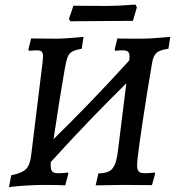

<svg xmlns="http://www.w3.org/2000/svg" viewBox="-20 -808 766 839"><path d="M724 -647 716 -595Q679 -590 664.5 -577.5Q650 -565 645 -535Q627 -431 608 -307Q589 -183 581 -115L579 -87Q579 -66 586.5 -58.5Q594 -51 612 -51Q631 -51 656 -54L658 -49L644 1L520 0L398 2L410 -50Q440 -51 456.5 -59.5Q473 -68 482 -89.5Q491 -111 496 -154L532 -444Q367 -282 202 -100Q200 -71 206.5 -61Q213 -51 233 -51Q249 -51 262 -52.5Q275 -54 276 -54L279 -50L265 2Q255 1 228 0.5Q201 0 172 0Q130 0 75.5 4Q21 8 19 11L29 -42Q75 -51 93 -68.5Q111 -86 116 -128L166 -536Q168 -558 168 -562Q168 -577 162 -582.5Q156 -588 141 -588Q129 -588 106 -586L104 -592L116 -640L223 -639Q267 -639 345 -647L337 -595Q309 -590 295.5 -582.5Q282 -575 275.5 -558.5Q269 -542 263 -507Q242 -388 214 -200Q375 -357 545 -544Q546 -550 546 -561Q546 -576 539.5 -582Q533 -588 518 -588Q502 -588 493.5 -587Q485 -586 484 -586L481 -592L493 -640Q493 -639 596 -639Q641 -639 724 -647ZM561 -717 424 -716 288 -715 281 -725 301 -783 448 -782Q494 -782 572 -788L578 -776Z"/></svg>

Font: Alegreya Medium
Style: Italic
Weight: 500
Italic angle: -7°
Designer: Juan Pablo del Peral
Foundry: Huerta Tipografica
Version: Version 2.008; ttfautohint (v1.8)